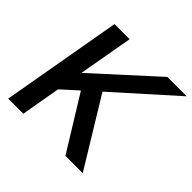

<svg xmlns="http://www.w3.org/2000/svg" viewBox="-172 -875 1051 1051"><g transform="rotate(45 353.0 -350.0)"><path d="M362 -392 601 0H467L274 -313L181 -229L141 0H24L147 -700H264L208 -383L556 -700H706Z"/></g></svg>

Font: Bai Jamjuree SemiBold
Style: Italic
Weight: 600
Italic angle: -10°
Version: Version 1.000; ttfautohint (v1.6)